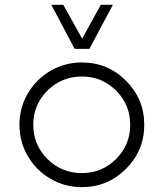

<svg xmlns="http://www.w3.org/2000/svg" viewBox="-20 -770 681 800"><path d="M291 -566.4 193.8 -750H243.7L322.3 -608.9L399.9 -750H450.2L352.5 -566.4ZM321.3 9.8Q250.5 9.8 190.7 -24.9Q130.9 -59.6 95.9 -119.4Q61 -179.2 61 -250Q61 -320.8 95.9 -380.6Q130.9 -440.4 190.7 -475.1Q250.5 -509.8 321.3 -509.8Q428.7 -509.8 504.9 -433.6Q581.1 -357.4 581.1 -250Q581.1 -142.6 504.9 -66.4Q428.7 9.8 321.3 9.8ZM321.3 -48.8Q404.8 -48.8 463.6 -107.4Q522.5 -166 522.5 -250Q522.5 -334 463.6 -392.6Q404.8 -451.2 321.3 -451.2Q236.8 -451.2 177.7 -392.6Q118.7 -334 118.7 -250Q118.7 -166 177.7 -107.4Q236.8 -48.8 321.3 -48.8Z"/></svg>

Font: Now Alt Light
Style: Regular
Weight: 300
Designer: Alfredo Marco Pradil
Foundry: Alfredo Marco Pradil
Version: Version 1.002;PS 001.002;hotconv 1.0.88;makeotf.lib2.5.64775